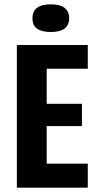

<svg xmlns="http://www.w3.org/2000/svg" viewBox="-20 -868 455 888"><path d="M58 0V-660H386V-550H196V-388H359V-285H196V-111H386V0ZM215 -720Q130 -720 130 -783Q130 -848 215 -848Q259 -848 279.5 -831Q300 -814 300 -784Q300 -720 215 -720Z"/></svg>

Font: Bricolage Grotesque 10pt Condensed Bricolage Grotesque 10pt Condensed Regular
Style: Bold
Weight: 700
Width: 3
Designer: Mathieu Triay
Foundry: Atelier Triay
Version: Version 1.000; ttfautohint (v1.8.4.7-5d5b);gftools[0.9.32]